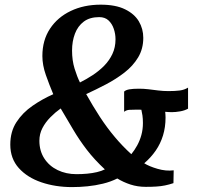

<svg xmlns="http://www.w3.org/2000/svg" viewBox="-20 -772 826 802"><path d="M281 9.5Q211.5 9.5 152.8 -10.5Q94 -30.5 58.5 -70Q23 -109.5 23 -168Q23 -222.5 48.8 -262Q74.5 -301.5 115.8 -330Q157 -358.5 202.5 -378.5Q186 -417.5 171.5 -458.8Q157 -500 157 -538Q157 -604 188.8 -652Q220.5 -700 275.5 -726.2Q330.5 -752.5 400.5 -752.5Q463 -752.5 502.2 -733.2Q541.5 -714 560 -682.8Q578.5 -651.5 578.5 -614Q578.5 -568 557 -532.2Q535.5 -496.5 500 -469Q464.5 -441.5 422.5 -419.5Q380.5 -397.5 340 -379Q367.5 -329.5 397 -284.2Q426.5 -239 459.5 -199.8Q492.5 -160.5 528.5 -128Q542 -144.5 553 -164.5Q564 -184.5 570.5 -208Q577 -231.5 577 -258Q577 -276.5 575 -289.8Q573 -303 570.5 -313.5Q565.5 -314 561.2 -314Q557 -314 551 -314Q533 -314 520.5 -313.2Q508 -312.5 498.5 -305V-389.5Q505 -396 520 -398.8Q535 -401.5 560.5 -401.5Q580 -401.5 599.8 -399.2Q619.5 -397 640.2 -394.2Q661 -391.5 684 -391.5Q711.5 -391.5 730.8 -394Q750 -396.5 765.5 -406V-318Q751 -310 732.2 -306.8Q713.5 -303.5 697.5 -303.5Q691.5 -303.5 684 -304Q676.5 -304.5 670 -305Q670.5 -300 671 -294Q671.5 -288 671.5 -281Q671.5 -241 661 -206.5Q650.5 -172 630.5 -143Q610.5 -114 582.5 -90Q603 -77 638 -66.8Q673 -56.5 705.5 -60.5L704.5 -7Q686.5 -1 669.5 2.5Q652.5 6 633.2 7.2Q614 8.5 589 8.5Q555 8.5 525 -1.2Q495 -11 470 -26.5Q442 -12.5 410 -4.8Q378 3 345.5 6.2Q313 9.5 281 9.5ZM299.5 -44.5Q322 -44.5 343.8 -46.5Q365.5 -48.5 384.8 -53Q404 -57.5 418 -64.5Q374 -105.5 342.8 -146.2Q311.5 -187 286.2 -229.8Q261 -272.5 233.5 -319Q211 -303 190.5 -282.2Q170 -261.5 157.2 -237Q144.5 -212.5 144.5 -184Q144.5 -142 165 -110.2Q185.5 -78.5 220.8 -61.5Q256 -44.5 299.5 -44.5ZM314 -427.5Q341 -441 367.2 -458.2Q393.5 -475.5 415 -497.2Q436.5 -519 449.5 -546.5Q462.5 -574 462.5 -608Q462.5 -630.5 455.2 -651.8Q448 -673 433.2 -686.8Q418.5 -700.5 394.5 -700.5Q355 -700.5 330 -681.8Q305 -663 293 -631.2Q281 -599.5 281 -561Q281 -519.5 291.5 -485.5Q302 -451.5 314 -427.5Z"/></svg>

Font: Merriweather SemiBold
Style: Italic
Weight: 600
Italic angle: -7.8°
Version: Version 2.101